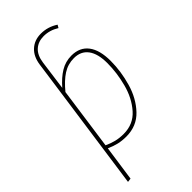

<svg xmlns="http://www.w3.org/2000/svg" viewBox="-284 -809 1076 1076"><g transform="rotate(-45 254.5 -270.5)"><path d="M452 -352Q452 -270 428 -186.5Q404 -103 350.5 -46.5Q297 10 214 10Q181 10 153 3.5Q125 -3 94 -17L64 193L41 196L142 -518L156 -618Q164 -675 198 -706Q232 -737 283 -737Q338 -737 385 -706L375 -689Q332 -716 284 -716Q241 -716 212.5 -690.5Q184 -665 177 -614L164 -518L153 -437Q191 -481 230.5 -505Q270 -529 317 -529Q383 -529 417.5 -483.5Q452 -438 452 -352ZM430 -357Q430 -431 401 -470Q372 -509 317 -509Q269 -509 229.5 -483.5Q190 -458 149 -408L97 -38Q125 -25 152.5 -18Q180 -11 214 -11Q291 -11 339.5 -66Q388 -121 409 -200.5Q430 -280 430 -357Z"/></g></svg>

Font: Fira Sans Condensed Thin
Style: Italic
Weight: 250
Width: 3
Italic angle: -8°
Designer: Carrois Corporate & Edenspiekermann AG
Foundry: Carrois Corporate GbR & Edenspiekermann AG
Version: Version 4.203